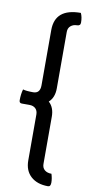

<svg xmlns="http://www.w3.org/2000/svg" viewBox="-95 -735 431 924"><g transform="rotate(10 120.5 -272.5)"><path d="M231 -651Q231 -635 213.5 -635Q196 -635 183.5 -624.5Q171 -614 171 -595V-319Q171 -274 144 -250Q171 -226 171 -181V50Q171 69 183.5 79.5Q196 90 217 90Q224 112 224 132Q224 152 211 152Q158 152 127 124Q96 96 96 46V-178Q96 -197 85 -207.5Q74 -218 55 -218H18Q5 -218 5 -232Q5 -262 12 -286Q28 -281 62 -281Q96 -281 96 -321V-591Q96 -697 222 -697Q231 -678 231 -651Z"/></g></svg>

Font: el_Medula One
Style: Regular
Weight: 400
Designer: Luciano Vergara
Foundry: Luciano Vergara
Version: Version 1.002 August 17, 2020